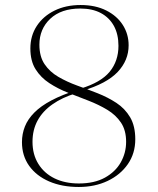

<svg xmlns="http://www.w3.org/2000/svg" viewBox="-20 -735 629 765"><path d="M301 -715Q360.5 -715 403.5 -693.2Q446.5 -671.5 469.5 -635.2Q492.5 -599 492.5 -554.5Q492.5 -494.5 448.8 -448.2Q405 -402 309 -373.5L301 -382Q382 -406.5 417 -449.2Q452 -492 452 -552.5Q452 -598.5 433.8 -631.8Q415.5 -665 381.8 -683Q348 -701 300 -701Q223.5 -701 180.2 -660.2Q137 -619.5 137 -557Q137 -509.5 157.8 -479Q178.5 -448.5 212.5 -428.8Q246.5 -409 287.2 -394.2Q328 -379.5 368.8 -363.5Q409.5 -347.5 443.8 -325Q478 -302.5 498.5 -267.8Q519 -233 519 -180Q519 -124 489.5 -81.2Q460 -38.5 409 -14.2Q358 10 294 10Q227 10 176 -12Q125 -34 96.2 -74.2Q67.5 -114.5 67.5 -168.5Q67.5 -201.5 79.2 -231Q91 -260.5 116.8 -286.5Q142.5 -312.5 185 -335Q227.5 -357.5 289 -377L281.5 -363Q227.5 -346.5 188.8 -319.2Q150 -292 129.8 -254.8Q109.5 -217.5 109.5 -170Q109.5 -119.5 132.8 -82Q156 -44.5 197.5 -24.2Q239 -4 294 -4Q356 -4 398 -27.2Q440 -50.5 461.2 -88.2Q482.5 -126 482.5 -170Q482.5 -216 462 -246.5Q441.5 -277 407.5 -297.5Q373.5 -318 332.8 -333.8Q292 -349.5 251.2 -365.5Q210.5 -381.5 176.5 -403.8Q142.5 -426 121.8 -459Q101 -492 101 -542Q101 -592.5 126.5 -631.5Q152 -670.5 197.2 -692.8Q242.5 -715 301 -715Z"/></svg>

Font: Newsreader 60pt ExtraLight
Style: Regular
Weight: 250
Designer: Hugues Gentile
Foundry: Production Type
Version: Version 1.003